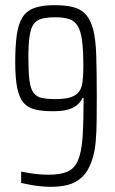

<svg xmlns="http://www.w3.org/2000/svg" viewBox="-20 -716 444 744"><path d="M176 8Q160 8 139.5 6Q119 4 99 0.5Q79 -3 62 -7V-51Q77 -48 95.5 -45Q114 -42 133 -40.5Q152 -39 168 -39Q214 -39 241.5 -51Q269 -63 282.5 -95Q296 -127 300 -185.5Q304 -244 304 -337H300Q294 -323 281 -311Q268 -299 245.5 -292Q223 -285 185 -285Q145 -285 117 -291.5Q89 -298 72 -317Q55 -336 47 -374Q39 -412 39 -475Q39 -538 45 -580.5Q51 -623 67 -648.5Q83 -674 113 -685Q143 -696 190 -696Q235 -696 265 -688Q295 -680 313 -659.5Q331 -639 341 -602Q351 -564 353 -500Q355 -436 355 -340Q355 -289 354.5 -246.5Q354 -204 351 -169.5Q348 -135 341 -110Q330 -69 310 -43Q290 -17 258 -4.5Q226 8 176 8ZM195 -332Q232 -332 253.5 -339Q275 -346 286 -360.5Q297 -375 300 -399.5Q303 -424 303 -461Q303 -521 298 -558.5Q293 -596 281 -615.5Q269 -635 248 -642Q227 -649 195 -649Q163 -649 142 -643.5Q121 -638 110 -622Q99 -606 94.5 -575Q90 -544 90 -494Q90 -438 94 -405.5Q98 -373 109.5 -357Q121 -341 142 -336.5Q163 -332 195 -332Z"/></svg>

Font: Saira ExtraCondensed Light
Style: Regular
Weight: 300
Width: 2
Designer: Hector Gatti with collaboration of the Omnibus-Type team
Foundry: Omnibus-Type
Version: Version 1.101